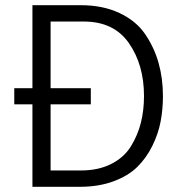

<svg xmlns="http://www.w3.org/2000/svg" viewBox="-20 -720 718 740"><path d="M105 -318H35V-380H105V-700H291Q376 -700 440 -670Q504 -640 539 -589Q574 -538 591 -478Q608 -418 608 -350Q608 -299 599 -251.5Q590 -204 567 -157.5Q544 -111 509 -76.5Q474 -42 417 -21Q360 0 287 0H105ZM292 -63Q359 -63 408.5 -88Q458 -113 484.5 -156Q511 -199 523 -247Q535 -295 535 -350Q535 -470 477 -553.5Q419 -637 303 -637H175V-380H330V-318H175V-63Z"/></svg>

Font: Overpass Light
Style: Regular
Weight: 300
Designer: Delve Withrington, Thomas Jockin
Foundry: Delve Fonts
Version: Version 3.000;DELV;Overpass